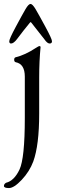

<svg xmlns="http://www.w3.org/2000/svg" viewBox="-55 -668 288 975"><path d="M97 -553Q67 -517 31 -469Q14 -447 1 -447Q-8 -447 -8 -458.5Q-8 -470 25.5 -532.5Q59 -595 74.5 -621.5Q90 -648 100 -648Q110 -648 126 -621Q142 -594 175.5 -532Q209 -470 209 -458.5Q209 -447 197 -447Q185 -447 170 -469Q152 -493 104 -553Q100 -558 97 -553ZM144 -275V-91Q144 69 114 152Q95 203 55.5 245Q16 287 -9.5 287Q-35 287 -35 276.5Q-35 266 -24 260Q17 250 44 193Q71 136 71 -69V-279Q71 -343 25 -352Q17 -354 17 -364.5Q17 -375 24 -377Q73 -389 126 -424Q142 -434 144 -434Q151 -434 151 -429Q144 -357 144 -275Z"/></svg>

Font: EB Garamond
Style: Regular
Weight: 400
Version: Version 0.012